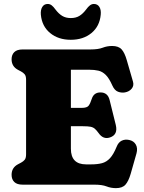

<svg xmlns="http://www.w3.org/2000/svg" viewBox="-20 -956 747 994"><path d="M40 -649Q40 -672.5 54 -686.2Q68 -700 97.5 -700H448.5Q488.5 -700 511.5 -709Q534.5 -718 560.5 -718Q593.5 -718 609.5 -700.5Q625.5 -683 636.5 -644L668.5 -533.5Q674.5 -512.5 661.8 -497Q649 -481.5 626.5 -477.5Q608.5 -474.5 590.8 -481.2Q573 -488 561.5 -513.5Q545 -551 527.5 -568.2Q510 -585.5 489.2 -590.2Q468.5 -595 441.5 -595H347V-397.5H403Q430.5 -397.5 439 -409Q447.5 -420.5 455 -444Q465.5 -477.5 500 -477.5Q538 -477.5 547.5 -438L579.5 -309Q591.5 -258.5 549.5 -244.5Q514.5 -232.5 490.5 -267Q480 -281.5 471.2 -289.2Q462.5 -297 448.8 -299.8Q435 -302.5 409.5 -302.5H347V-186Q347 -105 426 -105H451.5Q484.5 -105 508 -111.2Q531.5 -117.5 549.5 -137Q567.5 -156.5 583.5 -195.5Q592.5 -219 609.8 -227.5Q627 -236 648.5 -231.5Q672.5 -226.5 683.2 -207.5Q694 -188.5 686.5 -161.5L656.5 -56Q645.5 -18 629.5 0Q613.5 18 580.5 18Q554.5 18 531.5 9Q508.5 0 468.5 0H97.5Q68 0 54 -13.8Q40 -27.5 40 -51Q40 -88 73 -105.5L89 -114Q100.5 -120 107.8 -128.8Q115 -137.5 115 -157V-543Q115 -562.5 107.8 -571.2Q100.5 -580 89 -586L73 -594.5Q40 -612 40 -649ZM346.5 -862.5Q373 -862.5 391.2 -873.8Q409.5 -885 426 -907Q436 -921 445.5 -928.2Q455 -935.5 466 -935.5Q485 -935.5 494.5 -920.2Q504 -905 501.5 -880Q496 -820 453.5 -785Q411 -750 346.5 -750Q282 -750 239.5 -785Q197 -820 191.5 -880Q189.5 -905 199 -920.2Q208.5 -935.5 227 -935.5Q238.5 -935.5 247.8 -928.2Q257 -921 267 -907Q283.5 -885 302 -873.8Q320.5 -862.5 346.5 -862.5Z"/></svg>

Font: Fraunces 9pt SuperSoft Black
Style: Regular
Weight: 900
Version: Version 1.000;[b76b70a41]